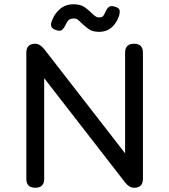

<svg xmlns="http://www.w3.org/2000/svg" viewBox="-20 -884 797 904"><path d="M146 0C174 0 188 -14 188 -42C188 -42 188 -543 188 -543C188 -543 167 -543 167 -543C167 -543 569 -25 569 -25C569 -25 569 -25 569 -25C582 -8.5 596 0 611 0C611 0 611 0 611 0C639 0 653 -14 653 -42C653 -42 653 -636 653 -636C653 -636 653 -636 653 -636C653 -664 639 -678 611 -678C611 -678 611 -678 611 -678C583 -678 569 -664 569 -636C569 -636 569 -135 569 -135C569 -135 590 -135 590 -135C590 -135 188 -653 188 -653C188 -653 188 -653 188 -653C174.5 -669.5 160.5 -678 146 -678C146 -678 146 -678 146 -678C118 -678 104 -664 104 -636C104 -636 104 -42 104 -42C104 -42 104 -42 104 -42C104 -14 118 0 146 0C146 0 146 0 146 0ZM447 -734C470 -734 489.5 -741 505.5 -754.5C521 -768 533 -786.5 541 -811C541 -811 541 -811 541 -811C543 -817.5 544 -825 543.5 -833.5C543 -842 535.5 -848.5 520 -853C520 -853 520 -853 520 -853C507.5 -856.5 498.5 -856 492.5 -851C486 -845.5 480.5 -837.5 476 -827C476 -827 476 -827 476 -827C472.5 -818.5 469 -812.5 465.5 -808.5C462 -804 455.5 -802 446 -802C446 -802 446 -802 446 -802C440.5 -802 435.5 -803.5 431.5 -806C427 -808.5 420.5 -813.5 412 -822C412 -822 412 -822 412 -822C404 -830 393.5 -839 380.5 -849C367 -859 349 -864 326.5 -864C326.5 -864 326.5 -864 326.5 -864C302 -864 281 -857 263.5 -842.5C246 -828 232.5 -809 224 -785.5C224 -785.5 224 -785.5 224 -785.5C220.5 -777 219.5 -769 221 -761.5C222 -754 229 -747.5 242 -743C242 -743 242 -743 242 -743C256 -737.5 266 -738 272.5 -743.5C278.5 -749 283.5 -756 288 -765.5C288 -765.5 288 -765.5 288 -765.5C289.5 -769 293 -775.5 298.5 -784C304 -792.5 313.5 -797 327.5 -797C327.5 -797 327.5 -797 327.5 -797C334 -797 340 -795.5 344.5 -792.5C349 -789.5 355.5 -783.5 364 -775C364 -775 364 -775 364 -775C371.5 -767.5 382 -759 395 -749C407.5 -739 425 -734 447 -734C447 -734 447 -734 447 -734Z"/></svg>

Font: Jura-Fortis-Bold
Style: Bold
Weight: 500
Designer: Daniel Johnson, Alexei Vanyashin, Mirko Velimirovic
Foundry: Daniel Johnson
Version: ""